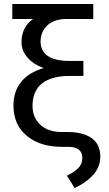

<svg xmlns="http://www.w3.org/2000/svg" viewBox="-20 -731 549 968"><path d="M450.2 -710.9V-635.3H305.7Q245.6 -631.3 215.1 -599.6Q184.6 -567.9 184.6 -521Q184.6 -475.1 220 -449.5Q255.4 -423.8 330.6 -423.8H400.4V-348.1H330.6Q239.3 -348.1 191.7 -310.1Q144 -272 144 -197.3Q144 -138.7 183.1 -102.1Q222.2 -65.4 291 -65.4H320.3Q398.9 -65.4 442.4 -34.4Q485.8 -3.4 485.8 59.6Q484.9 113.8 447 153.8Q409.2 193.8 356 216.8L317.4 154.8Q349.1 139.6 372.1 118.9Q395 98.1 395 64Q395 38.6 377.9 23.9Q360.8 9.3 324.2 9.3H291Q182.6 9.3 115.2 -46.1Q47.9 -101.6 47.9 -199.2Q47.9 -270 86.7 -318.1Q125.5 -366.2 199.7 -387.7Q147 -407.2 117.7 -441.7Q88.4 -476.1 88.4 -519Q88.4 -556.6 103.3 -586.2Q118.2 -615.7 147 -635.3H42V-710.9Z"/></svg>

Font: GeogebraSans
Style: Regular
Weight: 400
Designer: Google
Version: Version 1.100140; 2013